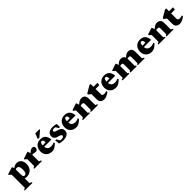

<svg xmlns="http://www.w3.org/2000/svg" viewBox="613 -2911 5386 5386"><g transform="rotate(-45 3306.0 -217.5)"><path d="M397 -217.5Q397 -294 373.5 -329.2Q350 -364.5 307 -364.5Q296.5 -364.5 283.8 -362.8Q271 -361 257.8 -357.2Q244.5 -353.5 233 -346.5L216.5 -387Q245 -405.5 269 -419.8Q293 -434 314.5 -444.2Q336 -454.5 356 -460Q376 -465.5 395.5 -465.5Q456.5 -465.5 498.2 -437.2Q540 -409 561.5 -360.5Q583 -312 583 -251Q583 -166 548.8 -106.5Q514.5 -47 457.8 -16Q401 15 333.5 15Q302.5 15 276.2 8.2Q250 1.5 225.2 -11.5Q200.5 -24.5 174 -43H258V188L323.5 217V244.5H19V217L73 191.5V-326Q66 -335.5 56.2 -344.8Q46.5 -354 35 -363Q23.5 -372 9.5 -381V-407.5L209.5 -469.5H233.5L258 -395V-147.5Q258 -118.5 264.5 -97.5Q271 -76.5 284.8 -65.2Q298.5 -54 319 -54Q343 -54 360.5 -69Q378 -84 387.5 -119.8Q397 -155.5 397 -217.5Z M1015.5 -460Q1053 -460 1068.5 -438.5Q1084 -417 1084 -388Q1084 -346 1060 -325.2Q1036 -304.5 1011.5 -304.5Q984 -304.5 967 -308.2Q950 -312 935.2 -315.8Q920.5 -319.5 900.5 -319.5Q888.5 -319.5 878.8 -317.2Q869 -315 860 -310Q851 -305 840.5 -296.5L828 -327.5Q857 -364 881.5 -389.2Q906 -414.5 928.2 -430Q950.5 -445.5 972 -452.8Q993.5 -460 1015.5 -460ZM876 -356V-57L941 -27.5V0H637V-27.5L691.5 -53V-321.5Q683 -334 673.2 -343.5Q663.5 -353 652.2 -361.2Q641 -369.5 628 -376.5V-403L827 -465.5H851Z M1345 -465.5Q1412.5 -465.5 1458 -439.2Q1503.5 -413 1528.5 -362.5Q1553.5 -312 1559 -238.5H1223.5V-291L1468 -303.5L1391.5 -271.5Q1391 -319 1384.5 -347.8Q1378 -376.5 1364.8 -389.8Q1351.5 -403 1331 -403Q1314 -403 1300.2 -392.5Q1286.5 -382 1278.5 -352.8Q1270.5 -323.5 1270.5 -266.5Q1270.5 -212.5 1287.8 -177.2Q1305 -142 1337.5 -124.8Q1370 -107.5 1415.5 -107.5Q1440 -107.5 1460.5 -110.2Q1481 -113 1500.5 -119.8Q1520 -126.5 1541 -138.5L1557.5 -101Q1524 -68 1489.5 -41.5Q1455 -15 1418.2 0Q1381.5 15 1341 15Q1266.5 15 1213 -15Q1159.5 -45 1130.8 -97.5Q1102 -150 1102 -217.5Q1102 -286.5 1129.5 -342.8Q1157 -399 1211.2 -432.2Q1265.5 -465.5 1345 -465.5ZM1297.5 -515.5 1360 -680.5H1525V-655.5L1356.5 -515.5Z M1825 -465.5Q1872.5 -465.5 1905.2 -459.5Q1938 -453.5 1972.5 -441L1977.5 -317.5H1932.5L1863.5 -436.5L1912 -390.5Q1892 -400.5 1870.8 -405.5Q1849.5 -410.5 1832.5 -410.5Q1794.5 -410.5 1776.2 -399.5Q1758 -388.5 1758 -367.5Q1758 -353.5 1765 -342.8Q1772 -332 1795.5 -321.5Q1819 -311 1869 -298Q1906.5 -288.5 1932.8 -274.5Q1959 -260.5 1975.5 -242Q1992 -223.5 1999.8 -200Q2007.5 -176.5 2007.5 -148Q2007.5 -93.5 1979.5 -57.5Q1951.5 -21.5 1901.8 -3.2Q1852 15 1786 15Q1742.5 15 1702 8.8Q1661.5 2.5 1630.5 -9.5L1618 -143.5H1658L1737 -11.5L1661 -58Q1677.5 -52.5 1695.2 -49Q1713 -45.5 1730.8 -44Q1748.5 -42.5 1764.5 -42.5Q1809 -42.5 1833 -55.8Q1857 -69 1857 -97.5Q1857 -109 1852.2 -118.2Q1847.5 -127.5 1835 -135Q1822.5 -142.5 1799.8 -150.5Q1777 -158.5 1741 -168Q1693 -180 1666.2 -201Q1639.5 -222 1628.8 -250Q1618 -278 1618 -310Q1618 -361 1646 -395.5Q1674 -430 1721 -447.8Q1768 -465.5 1825 -465.5Z M2303 -465.5Q2370.5 -465.5 2416 -439.2Q2461.5 -413 2486.5 -362.5Q2511.5 -312 2517 -238.5H2181.5V-291L2426 -303.5L2349.5 -271.5Q2349 -319 2342.5 -347.8Q2336 -376.5 2322.8 -389.8Q2309.5 -403 2289 -403Q2272 -403 2258.2 -392.5Q2244.5 -382 2236.5 -352.8Q2228.5 -323.5 2228.5 -266.5Q2228.5 -212.5 2245.8 -177.2Q2263 -142 2295.5 -124.8Q2328 -107.5 2373.5 -107.5Q2398 -107.5 2418.5 -110.2Q2439 -113 2458.5 -119.8Q2478 -126.5 2499 -138.5L2515.5 -101Q2482 -68 2447.5 -41.5Q2413 -15 2376.2 0Q2339.5 15 2299 15Q2224.5 15 2171 -15Q2117.5 -45 2088.8 -97.5Q2060 -150 2060 -217.5Q2060 -286.5 2087.5 -342.8Q2115 -399 2169.2 -432.2Q2223.5 -465.5 2303 -465.5Z M2808 -356V-48L2846.5 -27.5V0H2569V-27.5L2623.5 -53V-321.5Q2611 -339.5 2595.8 -352Q2580.5 -364.5 2559.5 -376.5V-403L2747 -465.5H2771ZM2889.5 -27.5 2928 -48V-285.5Q2928 -305 2922.2 -316.5Q2916.5 -328 2903.5 -333.2Q2890.5 -338.5 2869.5 -338.5Q2846 -338.5 2825.5 -333.5Q2805 -328.5 2788 -319.5L2769 -348Q2807.5 -387.5 2835.8 -411Q2864 -434.5 2886 -446.2Q2908 -458 2928 -461.8Q2948 -465.5 2970 -465.5Q3042.5 -465.5 3077.5 -424.2Q3112.5 -383 3112.5 -300.5V-53L3168 -27.5V0H2889.5Z M3438.5 -150Q3438.5 -124 3458.2 -109.8Q3478 -95.5 3518 -95.5Q3537.5 -95.5 3561.8 -99.8Q3586 -104 3614.5 -113V-71.5Q3571.5 -41.5 3535.8 -22.2Q3500 -3 3471 6Q3442 15 3418 15Q3369 15 3332.2 -0.2Q3295.5 -15.5 3275 -48.2Q3254.5 -81 3254.5 -132.5V-344L3177.5 -406V-437Q3192.5 -446 3213 -458Q3233.5 -470 3257.2 -484Q3281 -498 3305.2 -512.2Q3329.5 -526.5 3351.8 -539.8Q3374 -553 3391.5 -563H3438.5V-440.5ZM3362 -366.5 3362.5 -450.5H3595.5L3586 -366.5Z M3875.5 -465.5Q3943 -465.5 3988.5 -439.2Q4034 -413 4059 -362.5Q4084 -312 4089.5 -238.5H3754V-291L3998.5 -303.5L3922 -271.5Q3921.5 -319 3915 -347.8Q3908.5 -376.5 3895.2 -389.8Q3882 -403 3861.5 -403Q3844.5 -403 3830.8 -392.5Q3817 -382 3809 -352.8Q3801 -323.5 3801 -266.5Q3801 -212.5 3818.2 -177.2Q3835.5 -142 3868 -124.8Q3900.5 -107.5 3946 -107.5Q3970.5 -107.5 3991 -110.2Q4011.5 -113 4031 -119.8Q4050.5 -126.5 4071.5 -138.5L4088 -101Q4054.5 -68 4020 -41.5Q3985.5 -15 3948.8 0Q3912 15 3871.5 15Q3797 15 3743.5 -15Q3690 -45 3661.2 -97.5Q3632.5 -150 3632.5 -217.5Q3632.5 -286.5 3660 -342.8Q3687.5 -399 3741.8 -432.2Q3796 -465.5 3875.5 -465.5Z M4380.5 -356V-48L4413.5 -27.5V0H4141.5V-27.5L4196 -53V-321.5Q4183.5 -339.5 4168.2 -352Q4153 -364.5 4132 -376.5V-403L4319.5 -465.5H4343.5ZM4672.5 -307V-48L4705.5 -27.5V0H4455V-27.5L4488 -48V-294Q4488 -311.5 4482.8 -322Q4477.5 -332.5 4465.8 -337.2Q4454 -342 4434.5 -342Q4412.5 -342 4394 -337.8Q4375.5 -333.5 4359.5 -325L4341.5 -352.5Q4378.5 -390.5 4405.5 -413Q4432.5 -435.5 4454 -446.8Q4475.5 -458 4494.8 -461.8Q4514 -465.5 4535 -465.5Q4582 -465.5 4612.2 -447.8Q4642.5 -430 4657.5 -395Q4672.5 -360 4672.5 -307ZM4964.5 -306.5V-53L5019.5 -27.5V0H4747.5V-27.5L4780 -48V-294Q4780 -311.5 4774.8 -322Q4769.5 -332.5 4757.8 -337.2Q4746 -342 4726.5 -342Q4704.5 -342 4686 -337.8Q4667.5 -333.5 4651.5 -325L4633.5 -352.5Q4670.5 -390.5 4697.5 -413Q4724.5 -435.5 4746 -446.8Q4767.5 -458 4786.8 -461.8Q4806 -465.5 4827 -465.5Q4897 -465.5 4930.8 -425.8Q4964.5 -386 4964.5 -306.5Z M5300 -465.5Q5367.5 -465.5 5413 -439.2Q5458.5 -413 5483.5 -362.5Q5508.5 -312 5514 -238.5H5178.5V-291L5423 -303.5L5346.5 -271.5Q5346 -319 5339.5 -347.8Q5333 -376.5 5319.8 -389.8Q5306.5 -403 5286 -403Q5269 -403 5255.2 -392.5Q5241.5 -382 5233.5 -352.8Q5225.5 -323.5 5225.5 -266.5Q5225.5 -212.5 5242.8 -177.2Q5260 -142 5292.5 -124.8Q5325 -107.5 5370.5 -107.5Q5395 -107.5 5415.5 -110.2Q5436 -113 5455.5 -119.8Q5475 -126.5 5496 -138.5L5512.5 -101Q5479 -68 5444.5 -41.5Q5410 -15 5373.2 0Q5336.5 15 5296 15Q5221.5 15 5168 -15Q5114.5 -45 5085.8 -97.5Q5057 -150 5057 -217.5Q5057 -286.5 5084.5 -342.8Q5112 -399 5166.2 -432.2Q5220.5 -465.5 5300 -465.5Z M5805 -356V-48L5843.5 -27.5V0H5566V-27.5L5620.5 -53V-321.5Q5608 -339.5 5592.8 -352Q5577.5 -364.5 5556.5 -376.5V-403L5744 -465.5H5768ZM5886.5 -27.5 5925 -48V-285.5Q5925 -305 5919.2 -316.5Q5913.5 -328 5900.5 -333.2Q5887.5 -338.5 5866.5 -338.5Q5843 -338.5 5822.5 -333.5Q5802 -328.5 5785 -319.5L5766 -348Q5804.5 -387.5 5832.8 -411Q5861 -434.5 5883 -446.2Q5905 -458 5925 -461.8Q5945 -465.5 5967 -465.5Q6039.5 -465.5 6074.5 -424.2Q6109.5 -383 6109.5 -300.5V-53L6165 -27.5V0H5886.5Z M6435.5 -150Q6435.5 -124 6455.2 -109.8Q6475 -95.5 6515 -95.5Q6534.5 -95.5 6558.8 -99.8Q6583 -104 6611.5 -113V-71.5Q6568.5 -41.5 6532.8 -22.2Q6497 -3 6468 6Q6439 15 6415 15Q6366 15 6329.2 -0.2Q6292.5 -15.5 6272 -48.2Q6251.5 -81 6251.5 -132.5V-344L6174.5 -406V-437Q6189.5 -446 6210 -458Q6230.5 -470 6254.2 -484Q6278 -498 6302.2 -512.2Q6326.5 -526.5 6348.8 -539.8Q6371 -553 6388.5 -563H6435.5V-440.5ZM6359 -366.5 6359.5 -450.5H6592.5L6583 -366.5Z"/></g></svg>

Font: Newsreader 16pt 16pt ExtraBold
Style: Regular
Weight: 800
Version: Version 1.003